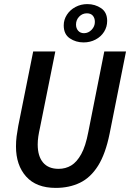

<svg xmlns="http://www.w3.org/2000/svg" viewBox="-20 -905 640 937"><path d="M252 12Q157 12 107.5 -43.5Q58 -99 58 -190Q58 -216 61 -239.5Q64 -263 69 -290L142 -654H250L175 -281Q170 -259 167 -239Q164 -219 164 -200Q164 -143 190 -112Q216 -81 266 -81Q300 -81 327.5 -97.5Q355 -114 376.5 -153Q398 -192 411 -261L489 -654H595L515 -253Q495 -154 458.5 -96Q422 -38 370 -13Q318 12 252 12ZM388 -698Q350 -698 320.5 -718Q291 -738 291 -781Q291 -809 306.5 -833Q322 -857 348.5 -871Q375 -885 406 -885Q444 -885 473.5 -865Q503 -845 503 -803Q503 -774 488 -750Q473 -726 446.5 -712Q420 -698 388 -698ZM390 -743Q411 -743 427 -759.5Q443 -776 443 -798Q443 -817 433 -828.5Q423 -840 404 -840Q382 -840 366.5 -824Q351 -808 351 -785Q351 -767 361.5 -755Q372 -743 390 -743Z"/></svg>

Font: Source Code Pro ExtraLight SemiBold
Style: Italic
Weight: 600
Italic angle: -11°
Monospace: yes
Version: Version 1.016;hotconv 1.0.116;makeotfexe 2.5.65601